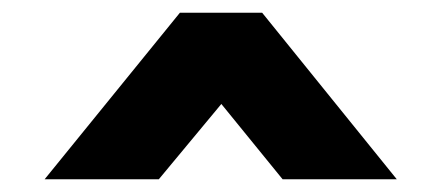

<svg xmlns="http://www.w3.org/2000/svg" viewBox="-20 -749 692 301"><path d="M423 -468 327 -586 229 -468H50L262 -729H391L602 -468Z"/></svg>

Font: BDO Grotesk Black
Style: Regular
Weight: 900
Designer: Deni Anggara
Foundry: Lokal Container
Version: Version 2.000